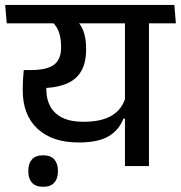

<svg xmlns="http://www.w3.org/2000/svg" viewBox="-42 -654 712 756"><path d="M544.5 -587.5H450V0H544.5ZM403 -562H650.5L644.5 -634.5H397ZM-21.5 -634.5 -15.5 -562H605L599 -634.5ZM254.5 -577.5H151Q175.5 -561 187 -535Q198.5 -509 198.5 -471.5V-466.5Q198.5 -436.5 186.8 -416.8Q175 -397 148.2 -387.5Q121.5 -378 76.5 -378H51.5L81.5 -306L121 -307Q212 -308.5 254.5 -345.5Q297 -382.5 297 -457V-463.5Q297 -501.5 287 -530.2Q277 -559 254.5 -577.5ZM47.5 -303.5V-299Q47.5 -201 105.8 -147Q164 -93 267.5 -93Q345.5 -93 386.5 -118Q427.5 -143 444 -187H454L452.5 -272Q440 -225 399.5 -199.8Q359 -174.5 286.5 -174.5Q236.5 -174.5 204.2 -190.2Q172 -206 156.2 -234.5Q140.5 -263 140.5 -300.5V-355.5L51.5 -378Q49.5 -357 48.5 -339.2Q47.5 -321.5 47.5 -303.5ZM128 81.5Q157 81.5 171.5 65.5Q186 49.5 186 21.5Q186 21 186 19.5Q186 18 186 17.5Q186 -10 171.8 -26.2Q157.5 -42.5 128 -42.5Q98.5 -42.5 84 -26.5Q69.5 -10.5 69.5 17.5Q69.5 18.5 69.5 19.8Q69.5 21 69.5 21.5Q69.5 49.5 84 65.5Q98.5 81.5 128 81.5Z"/></svg>

Font: Anek Devanagari Medium Medium
Style: Regular
Weight: 500
Version: Version 1.003